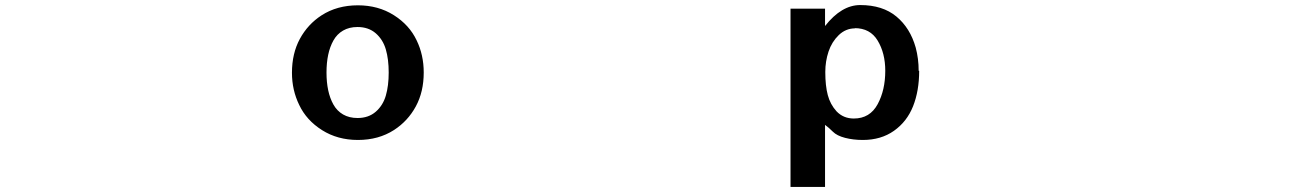

<svg xmlns="http://www.w3.org/2000/svg" viewBox="-20 -534 5154 752"><path d="M1639.6 -250Q1639.6 -174.3 1608.6 -117.2Q1577.6 -60.1 1523.4 -24.9Q1462.9 14.2 1381.8 14.2Q1302.2 14.2 1241.2 -24.4Q1180.2 -63 1151.9 -123Q1123.5 -181.2 1123.5 -249Q1123.5 -324.7 1154.5 -381.8Q1185.5 -439 1239.7 -474.1Q1300.3 -513.2 1381.8 -513.2Q1461.4 -513.2 1522.5 -474.6Q1583.5 -436 1611.8 -376Q1639.6 -318.8 1639.6 -250ZM1380.4 -71.8Q1423.3 -71.8 1451.7 -96.4Q1480 -121.1 1491.2 -159.7Q1502.4 -198.2 1502.4 -250Q1502.4 -301.8 1491.2 -340.3Q1480 -378.9 1451.7 -403.6Q1423.3 -428.2 1380.4 -428.2Q1347.7 -428.2 1323.7 -414.3Q1299.8 -400.4 1285.9 -375.5Q1272 -350.6 1265.4 -319.3Q1258.8 -288.1 1258.8 -250Q1258.8 -211.9 1265.4 -180.7Q1272 -149.4 1285.9 -124.5Q1299.8 -99.6 1323.7 -85.7Q1347.7 -71.8 1380.4 -71.8Z M3578.1 -256.8H3580.1Q3580.1 -178.2 3556.2 -117.9Q3532.2 -57.6 3481.4 -21.7Q3430.7 14.2 3359.4 14.2Q3321.8 14.2 3289.8 5.9Q3257.8 -2.4 3242.2 -18.1Q3225.6 -34.7 3211.4 -44.9V198.2H3076.2V-500H3211.4V-432.1Q3275.9 -514.2 3349.1 -514.2Q3437 -514.2 3491 -469.2Q3544.9 -424.3 3566.4 -348.1Q3578.1 -304.7 3578.1 -256.8ZM3327.1 -423.8 3329.1 -422.9Q3292.5 -422.9 3265.1 -396.5Q3237.8 -370.1 3225.1 -332Q3212.4 -293.9 3212.4 -252Q3212.4 -197.8 3222.2 -161.4Q3231.9 -125 3256.3 -98.1Q3283.2 -69.8 3324.2 -69.8Q3387.2 -69.8 3417.5 -126Q3447.3 -181.2 3447.3 -256.8Q3447.3 -325.7 3417.5 -375Q3388.2 -423.8 3327.1 -423.8Z"/></svg>

Font: Perun
Style: Bold
Weight: 700
Foundry: Copyright (c) Stefan Peev, Context Ltd, 2016
Version: Version 1.0000